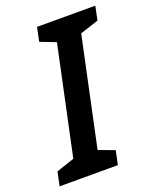

<svg xmlns="http://www.w3.org/2000/svg" viewBox="-159 -792 701 870"><g transform="rotate(-20 192.0 -357.0)"><path d="M-24 0 -10 -67 77 -96 188 -618 113 -647 127 -714H408L394 -647L305 -618L194 -96L271 -67L257 0Z"/></g></svg>

Font: Noto Sans UI Medium
Style: Italic
Weight: 500
Italic angle: -12°
Designer: Monotype Design Team
Foundry: Monotype Imaging Inc.
Version: Version 1.901